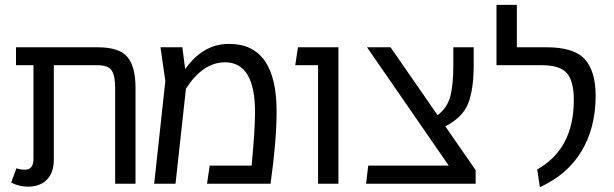

<svg xmlns="http://www.w3.org/2000/svg" viewBox="-20 -758 2534 792"><path d="M382 -563Q473 -563 506 -522.5Q539 -482 539 -396V0H455V-395Q455 -445 441 -467Q427 -489 381 -489H202V-100Q202 -46 173.5 -17Q145 12 96 12Q58 12 26 -5L48 -64Q64 -58 83 -58Q118 -58 118 -102V-489H46V-563Z M925 -577Q1121 -577 1121 -298Q1121 -178 1096 0H834L845 -75H1018Q1032 -222 1032 -295Q1032 -501 908 -501Q817 -501 747 -392L704 0H616L662 -424L642 -563H732L744 -473Q817 -577 925 -577Z M1292 0V-489H1198L1209 -563H1376V0Z M1817 -237 1942 -56V0H1490L1499 -75H1831L1494 -563H1591L1785 -283Q1824 -312 1837 -359Q1850 -406 1850 -489V-563H1934V-489Q1934 -390 1911.5 -332Q1889 -274 1817 -237Z M2207 14 2196 -59Q2347 -144 2347 -345Q2347 -423 2318.5 -456Q2290 -489 2215 -489H2028V-738H2112V-563H2235Q2348 -563 2392.5 -513.5Q2437 -464 2437 -363Q2437 -231 2378.5 -134Q2320 -37 2207 14Z"/></svg>

Font: FiraGO Book
Style: Regular
Weight: 350
Designer: bBox Type
Foundry: bBox Type GmbH
Version: Version 1.001;PS 001.001;hotconv 1.0.88;makeotf.lib2.5.64775